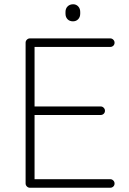

<svg xmlns="http://www.w3.org/2000/svg" viewBox="-20 -880 607 900"><path d="M120 -700H497Q505 -700 511 -694Q517 -688 517 -680Q517 -671 511 -665.5Q505 -660 497 -660H132L142 -677V-367L130 -381H452Q460 -381 466 -375Q472 -369 472 -361Q472 -352 466 -346.5Q460 -341 452 -341H132L142 -352V-35L138 -40H497Q505 -40 511 -34Q517 -28 517 -20Q517 -11 511 -5.5Q505 0 497 0H120Q112 0 106 -6Q100 -12 100 -20V-680Q100 -688 106 -694Q112 -700 120 -700ZM322 -780Q306 -780 296.5 -790Q287 -800 287 -816V-824Q287 -840 297 -850Q307 -860 323 -860Q337 -860 346.5 -850Q356 -840 356 -824V-816Q356 -800 346.5 -790Q337 -780 322 -780Z"/></svg>

Font: Quicksand Variable Light
Style: Regular
Weight: 300
Designer: Andrew Paglinawan
Foundry: Andrew Paglinawan
Version: Version 3.004